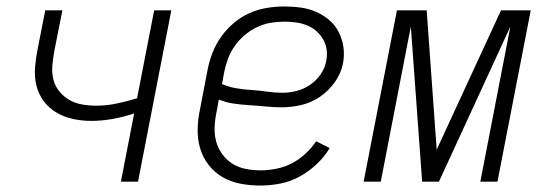

<svg xmlns="http://www.w3.org/2000/svg" viewBox="-20 -562 1690 594"><path d="M354 0 395 -211Q362 -200 328.5 -194Q295 -188 262 -188Q233 -188 205.5 -194Q178 -200 154.5 -214Q131 -228 115 -249.5Q99 -271 92.5 -298Q86 -325 88.5 -354.5Q91 -384 97 -413L120 -530H173L148 -404Q144 -382 142 -359.5Q140 -337 145 -316.5Q150 -296 163 -280Q176 -264 193.5 -253.5Q211 -243 233 -239Q255 -235 277 -235Q308 -235 340 -241.5Q372 -248 404 -258L457 -530H510L407 0Z M786 12Q754 12 724.5 6.5Q695 1 669.5 -13.5Q644 -28 626 -51Q608 -74 599.5 -102Q591 -130 591.5 -161.5Q592 -193 599 -225L622 -345Q627 -371 637 -397.5Q647 -424 664 -448Q681 -472 703.5 -491Q726 -510 752 -521.5Q778 -533 805.5 -537.5Q833 -542 859 -542Q886 -542 911 -538.5Q936 -535 958.5 -525Q981 -515 999 -499.5Q1017 -484 1028 -462.5Q1039 -441 1042.5 -416Q1046 -391 1041 -365Q1035 -335 1015.5 -307.5Q996 -280 969 -262Q942 -244 911.5 -237Q881 -230 852 -230Q827 -230 802.5 -232.5Q778 -235 752.5 -236.5Q727 -238 703 -241.5Q679 -245 657 -254L650 -216Q645 -192 644 -168.5Q643 -145 649 -123.5Q655 -102 668 -84.5Q681 -67 699 -55.5Q717 -44 740 -39.5Q763 -35 787 -35Q810 -35 835 -40Q860 -45 882.5 -56.5Q905 -68 924.5 -86Q944 -104 958 -125L1000 -104Q984 -77 959.5 -54Q935 -31 906.5 -15.5Q878 0 847 6Q816 12 786 12ZM854 -275Q875 -275 897 -280.5Q919 -286 938.5 -299Q958 -312 971.5 -331.5Q985 -351 989 -372Q993 -391 990.5 -408.5Q988 -426 979.5 -440.5Q971 -455 958.5 -466Q946 -477 930 -483.5Q914 -490 896 -492.5Q878 -495 860 -495Q839 -495 817.5 -491.5Q796 -488 775 -478Q754 -468 736 -452.5Q718 -437 705 -418Q692 -399 684.5 -378Q677 -357 673 -336L667 -302Q687 -293 710.5 -289Q734 -285 758.5 -283.5Q783 -282 806.5 -278.5Q830 -275 854 -275Z M1105 0 1208 -530H1300L1331 -99L1530 -530H1622L1519 0H1466L1559 -480L1338 0H1286L1251 -480L1158 0Z"/></svg>

Font: Lode Dark
Style: Italic
Weight: 400
Italic angle: -11°
Monospace: yes
Designer: Belleve Invis
Foundry: Belleve Invis
Version: Version 29.2.0; ttfautohint (v1.8.3)